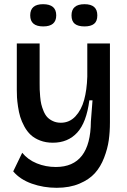

<svg xmlns="http://www.w3.org/2000/svg" viewBox="-20 -727 606 915"><path d="M382.8 -601.1Q352.1 -601.1 336.4 -613.5Q320.8 -626 320.8 -653.8Q320.8 -707 382.8 -707Q443.8 -707 443.8 -653.8Q443.8 -625.5 428.2 -613.3Q412.6 -601.1 382.8 -601.1ZM124 -653.8Q124 -707 185.1 -707Q248 -707 248 -653.8Q248 -601.1 186 -601.1Q124 -601.1 124 -653.8ZM250 168Q187.5 168 131.6 148.2Q75.7 128.4 43 89.8L85.9 1Q112.8 34.2 155.3 51.5Q197.8 68.8 246.1 68.8Q411.6 68.8 413.1 -147.9L420.9 -249H405.8Q392.1 -143.1 347.9 -95Q303.7 -46.9 231.9 -46.9Q198.2 -46.9 171.1 -57.4Q144 -67.9 126.5 -84.2Q108.9 -100.6 95.9 -124.5Q83 -148.4 76.4 -170.2Q69.8 -191.9 65.9 -218.8Q62 -245.6 61 -262.7Q60.1 -279.8 60.1 -298.8V-520H168.9V-330.1Q168.9 -311.5 169.2 -300Q169.4 -288.6 171.4 -266.6Q173.3 -244.6 176.8 -230.2Q180.2 -215.8 187.7 -197.5Q195.3 -179.2 205.8 -168.2Q216.3 -157.2 232.7 -149.7Q249 -142.1 270 -142.1Q311 -142.1 339.4 -172.4Q367.7 -202.6 380.9 -250.5Q394 -298.3 396 -361.8V-520H503.9V-144Q503.9 -98.1 498.3 -58.3Q492.7 -18.6 476.1 24.7Q459.5 67.9 432.4 98.1Q405.3 128.4 358.6 148.2Q312 168 250 168Z"/></svg>

Font: Bricolage Grotesque Medium
Style: Regular
Weight: 500
Designer: Mathieu Triay
Foundry: Atelier Triay
Version: Version 1.000;gftools[0.9.30]